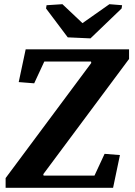

<svg xmlns="http://www.w3.org/2000/svg" viewBox="-20 -896 646 916"><path d="M595.7 -660.6V-614.7L186.5 -64.9L188 -58.1H430.7L479 -162.1L552.2 -156.2L519.5 0H6.8V-46.4L415.5 -595.7L414.1 -602.5H191.4L143.1 -498.5L69.3 -504.4L102.5 -660.6ZM202.1 -871.1 277.8 -876 373.5 -785.6 502 -876 562.5 -871.1 560.1 -855.5 411.6 -712.9 303.2 -717.8 199.7 -855.5Z"/></svg>

Font: NoticiaText-BoldItalic
Style: Bold Italic
Weight: 700
Italic angle: -8°
Designer: JM Sole
Foundry: JM Sole
Version: Version 1.003